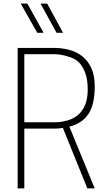

<svg xmlns="http://www.w3.org/2000/svg" viewBox="-20 -1046 603 1066"><path d="M506 0H465L329 -336Q310 -332 281 -332H115V0H78V-780H279Q321 -780 361.5 -770Q402 -760 434.5 -735.5Q467 -711 486.5 -669.5Q506 -628 506 -566Q506 -465 470.5 -412.5Q435 -360 365 -343ZM279 -367Q316 -367 350.5 -376Q385 -385 411 -406Q437 -427 452 -462Q467 -497 467 -548Q467 -602 455 -636.5Q443 -671 425 -692Q407 -713 384.5 -722.5Q362 -732 341 -737Q325 -741 310 -743Q295 -745 279 -745H115V-367ZM187 -864 95 -1026H132L222 -864ZM294 -864 205 -1026H242L330 -864Z"/></svg>

Font: Tanohe Sans ExtraLight
Style: Regular
Weight: 250
Designer: Village Type and Design LLC & Cristiano Sobral
Foundry: Cooper Hewitt Smithsonian Design Museum
Version: Version 1.00;May 30, 2020;FontCreator 12.0.0.2522 64-bit; tt